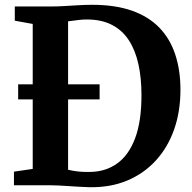

<svg xmlns="http://www.w3.org/2000/svg" viewBox="-20 -770 798 798"><path d="M349.5 8Q330.5 7.5 309 6.2Q287.5 5 266 3.5Q244.5 2 224.5 1Q204.5 0 188.5 0H38V-56.5L116 -68V-670.5L41.5 -684V-743H187Q218.5 -743 247.2 -744.8Q276 -746.5 304.5 -748.2Q333 -750 364 -750Q458.5 -750 527.8 -725.8Q597 -701.5 641.8 -655.5Q686.5 -609.5 708.2 -544Q730 -478.5 730 -396.5Q730 -307 703.8 -232.2Q677.5 -157.5 627.8 -103Q578 -48.5 507.8 -19.2Q437.5 10 349.5 8ZM356 -55.5Q419.5 -56.5 467.2 -90.8Q515 -125 541.5 -195.2Q568 -265.5 568 -374Q568 -446.5 555 -504.5Q542 -562.5 514.8 -603.8Q487.5 -645 444.5 -667Q401.5 -689 341.5 -689Q323.5 -689 308.8 -687.2Q294 -685.5 282.5 -683.8Q271 -682 263 -681.5V-64.5Q277.5 -61 292.8 -58.8Q308 -56.5 323.8 -55.8Q339.5 -55 356 -55.5ZM55.5 -357V-419.5H394V-357Z"/></svg>

Font: Merriweather 28pt
Style: Bold
Weight: 700
Version: Version 2.100